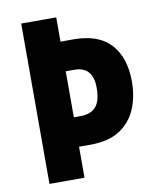

<svg xmlns="http://www.w3.org/2000/svg" viewBox="-81 -778 694 842"><g transform="rotate(-10 266.0 -357.0)"><path d="M505 -379Q505 -313 482 -258Q459 -203 409 -170.5Q359 -138 277 -138H227V0H71V-714H227V-606H284Q396 -606 450.5 -546Q505 -486 505 -379ZM256 -269Q302 -269 325 -294.5Q348 -320 348 -379Q348 -474 265 -474H227V-269Z"/></g></svg>

Font: Noto Sans Telugu Condensed ExtraBold
Style: Regular
Weight: 800
Width: 3
Designer: Jelle Bosma - Monotype Design Team
Foundry: Monotype Imaging Inc.
Version: Version 2.005; ttfautohint (v1.8.4.7-5d5b)